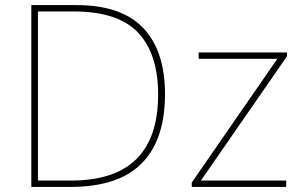

<svg xmlns="http://www.w3.org/2000/svg" viewBox="-20 -734 1188 754"><path d="M628 -364Q628 -185 536.5 -92.5Q445 0 257 0H103V-714H280Q457 -714 542.5 -624Q628 -534 628 -364ZM601 -363Q601 -522 522.5 -605.5Q444 -689 270 -689H129V-25H260Q601 -25 601 -363ZM1104 0H733V-17L1069 -503H760V-528H1107V-513L769 -25H1104Z"/></svg>

Font: Noto Sans Thin
Style: Regular
Weight: 100
Designer: Monotype Design Team
Foundry: Monotype Imaging Inc.
Version: Version 2.007